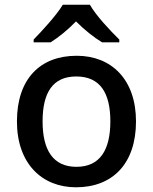

<svg xmlns="http://www.w3.org/2000/svg" viewBox="-20 -786 649 816"><path d="M362 -766H247C220 -721 160 -656 123 -618V-606H195C230 -628 268 -659 303 -695C339 -659 379 -627 414 -606H487V-618C449 -655 387 -721 362 -766ZM558 -270C558 -449 453 -549 306 -549C149 -549 52 -449 52 -270C52 -91 158 10 303 10C459 10 558 -91 558 -270ZM161 -270C161 -392 204 -461 304 -461C405 -461 449 -392 449 -270C449 -149 405 -77 305 -77C205 -77 161 -149 161 -270Z"/></svg>

Font: Noto Sans Bamum Medium
Style: Regular
Weight: 500
Designer: Monotype Design Team
Foundry: Monotype Imaging Inc.
Version: Version 2.002